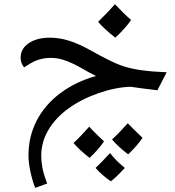

<svg xmlns="http://www.w3.org/2000/svg" viewBox="-20 -573 849 932"><path d="M150.9 338.9Q136.7 303.2 127.4 259Q118.2 214.8 118.2 182.1Q118.2 89.4 158.4 12Q198.7 -65.4 272.9 -120.8Q347.2 -176.3 445.8 -204.1Q415.5 -219.2 388.7 -234.9Q361.8 -250.5 335.7 -263.2Q309.6 -275.9 282.7 -283.9Q255.9 -292 226.1 -292Q170.9 -292 124.5 -263.2L97.2 -246.1Q90.3 -252.9 85.2 -265.4Q80.1 -277.8 80.1 -292Q80.1 -336.9 119.6 -363.5Q159.2 -390.1 222.2 -390.1Q268.1 -390.1 314.9 -375.5Q361.8 -360.8 415 -331.1Q517.1 -273.9 563.7 -256.8Q610.4 -239.7 666.3 -232.2Q722.2 -224.6 789.1 -222.2L744.1 -134.8Q657.7 -145 613.8 -151.9Q540 -149.4 457 -120.4Q374 -91.3 311.5 -45.9Q249 -0.5 214.6 58.3Q180.2 117.2 180.2 182.1Q180.2 211.9 186 242.4Q191.9 272.9 209 317.9ZM616.2 -476.1Q591.3 -438.5 540 -390.1Q487.8 -430.7 456.1 -466.8Q505.9 -515.6 538.1 -552.7Q576.7 -510.7 616.2 -476.1ZM484.9 113.3Q458 152.8 415 193.4Q367.7 157.2 336.9 121.1Q368.7 92.3 413.1 42Q432.6 63.5 450.2 80.1Q467.8 96.7 484.9 113.3ZM671.9 96.2Q645 135.7 602.1 176.3Q552.7 138.7 523.9 104Q557.6 73.2 600.1 25.4Q610.4 36.6 671.9 96.2ZM585.9 242.2Q539.1 292.5 518.1 307.1Q475.1 277.8 443.8 242.2Q467.8 220.7 514.2 169.9Q541.5 206.1 585.9 242.2Z"/></svg>

Font: Droid Arabic Naskh Colored
Style: Regular
Weight: 400
Designer: Pascal Zoghbi
Foundry: Ascender Corporation
Version: Version 1.00